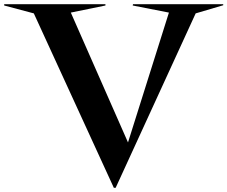

<svg xmlns="http://www.w3.org/2000/svg" viewBox="-120 -895 1084 915"><path d="M41.2 -831.2 -100 -868.8V-875H382.5V-868.8L217.5 -835L490 -216.2L685 -835L512.5 -868.8L513.8 -875H943.8V-870L812.5 -831.2L431.2 0H422.5Z"/></svg>

Font: Equateur
Style: Regular
Weight: 400
Designer: Ange Degheest & Eugénie Bidaut
Foundry: Velvetyne Type Foundry
Version: Version 1.000;FEAKit 1.0